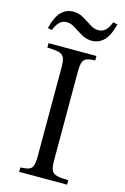

<svg xmlns="http://www.w3.org/2000/svg" viewBox="-128 -910 631 968"><g transform="rotate(15 187.5 -425.5)"><path d="M75 0V-23Q102 -24 117.5 -29Q133 -34 139 -50Q145 -66 145 -100V-565Q145 -600 137.5 -615.5Q130 -631 110 -636Q90 -641 50 -642V-665H300V-642Q273 -641 258 -636Q243 -631 236.5 -615.5Q230 -600 230 -565V-100Q230 -66 237.5 -50Q245 -34 265.5 -29Q286 -24 325 -23V0ZM112 -791Q91 -791 76 -777.5Q61 -764 49 -733L27 -738Q43 -801 69 -826Q95 -851 130 -851Q160 -851 184.5 -836.5Q209 -822 231 -807.5Q253 -793 275 -793Q296 -793 311 -806.5Q326 -820 338 -851L361 -846Q345 -783 318.5 -758Q292 -733 257 -733Q228 -733 203 -747.5Q178 -762 156 -776.5Q134 -791 112 -791Z"/></g></svg>

Font: Bona Nova
Style: Regular
Weight: 400
Designer: Mateusz Machalski
Foundry: Capitalics
Version: Version 4.001; ttfautohint (v1.8.3)